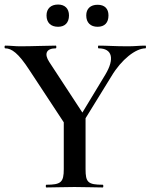

<svg xmlns="http://www.w3.org/2000/svg" viewBox="-20 -826 663 846"><path d="M236 -708C266 -708 284 -726 284 -758C284 -788 266 -806 236 -806C204 -806 185 -788 185 -758C185 -726 204 -708 236 -708ZM410 -708C441 -708 458 -726 458 -758C458 -788 441 -805 410 -805C379 -805 360 -788 360 -758C360 -726 379 -708 410 -708ZM621 -625C592 -625 576 -622 544 -622C484 -622 454 -625 414 -625C411 -625 411 -613 414 -613C475 -613 486 -567 444 -497L343 -330L197 -553C174 -588 183 -613 226 -613C229 -613 229 -625 226 -625C190 -625 123 -622 68 -622C47 -622 24 -625 3 -625C-1 -625 -1 -613 3 -613C31 -613 61 -592 109 -518L261 -287V-81C261 -23 249 -12 184 -12C181 -12 181 0 184 0C218 0 262 -2 308 -2C358 -2 399 0 433 0C436 0 436 -12 433 -12C367 -12 357 -23 357 -81V-305L471 -490C515 -564 578 -613 621 -613C624 -613 624 -625 621 -625Z"/></svg>

Font: Cormorant SC Semi
Style: Regular
Weight: 600
Designer: Christian Thalmann (Catharsis Fonts)
Version: Version 1.000;PS 001.000;hotconv 1.0.70;makeotf.lib2.5.58329